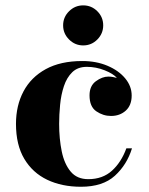

<svg xmlns="http://www.w3.org/2000/svg" viewBox="-20 -703 570 733"><path d="M221 -606.2Q221 -637.7 243.7 -660.1Q266.3 -682.5 297.6 -682.5Q329.2 -682.5 351.6 -660.1Q374 -637.7 374 -606.2Q374 -574.8 351.6 -552.2Q329.2 -529.6 297.6 -529.6Q266.3 -529.6 243.7 -552.2Q221 -574.8 221 -606.2ZM426.3 -405.5Q412.4 -421.6 379.4 -434.7Q346.4 -447.8 311.5 -447.8Q276.9 -447.8 255.9 -427.4Q234.9 -407 224 -374.1Q213.1 -341.3 209.5 -303.2Q205.8 -265.1 205.8 -230Q205.8 -173.1 215.7 -125Q225.6 -76.9 249.8 -48Q273.9 -19 316.9 -19Q371.8 -19 407.5 -51.4Q443.1 -83.7 462.4 -136.7H483.9Q464.6 -74 418.5 -32Q372.3 10 289.1 10Q216.1 10 160.2 -16.7Q104.2 -43.5 72.6 -96.8Q41 -150.1 41 -230Q41 -300 69.7 -354.1Q98.4 -408.2 154.8 -439.1Q211.2 -470 294.2 -470Q347.7 -470 390.4 -451.9Q433.1 -433.8 457.9 -403.9Q482.7 -374 482.7 -338.4Q482.7 -301 460.1 -280.6Q437.5 -260.3 403.8 -260.3Q373.8 -260.3 347.8 -278Q321.8 -295.7 321.8 -338.9Q321.8 -375 345.9 -392.8Q370.1 -410.6 393.6 -410.6Q403.8 -410.6 412.1 -408.8Q420.4 -407 426.3 -405.5Z"/></svg>

Font: Bodoni* 11
Style: Bold
Weight: 700
Version: Version 2.000; ttfautohint (v1.8.1)